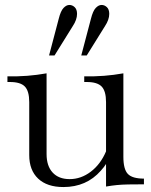

<svg xmlns="http://www.w3.org/2000/svg" viewBox="-20 -744 611 775"><path d="M236 11Q170 11 134 -23Q98 -57 98 -118V-332Q98 -376 80.5 -394.5Q63 -413 20 -413H10V-436Q51 -435 90 -438Q129 -441 168 -448V-122Q168 -74 192.5 -47.5Q217 -21 261 -21Q307 -21 346.5 -51Q386 -81 408 -133L432 -128Q422 -104 411 -86.5Q400 -69 387 -55Q329 11 236 11ZM408 9V-332Q408 -376 390.5 -394.5Q373 -413 330 -413H320V-436Q361 -435 400 -438Q439 -441 478 -448V-111Q478 -61 496 -42Q514 -23 561 -23V0Q523 0 497.5 0.5Q472 1 451.5 3Q431 5 408 9ZM178 -520 217 -668Q225 -700 236.5 -712Q248 -724 260 -724Q272 -724 281.5 -715Q291 -706 291 -688Q291 -676 286.5 -663.5Q282 -651 274 -639L200 -520ZM308 -520 347 -668Q355 -700 366.5 -712Q378 -724 390 -724Q402 -724 411.5 -715Q421 -706 421 -688Q421 -676 416.5 -663.5Q412 -651 404 -639L330 -520Z"/></svg>

Font: Baskervville
Style: Regular
Weight: 400
Designer: Alexis Faudot, Rémi Forte, Morgane Pierson, Rafael Ribas, Tanguy Vanlaeys, Rosalie Wagner, Thomas Huot-Marchand
Foundry: ANRT
Version: Version 1.100